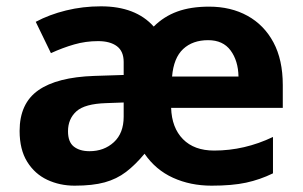

<svg xmlns="http://www.w3.org/2000/svg" viewBox="-20 -577 957 607"><path d="M641 -556Q710 -556 762.5 -527Q815 -498 844.5 -443Q874 -388 874 -308V-236H521Q523 -173 558.5 -137Q594 -101 657 -101Q753 -101 843 -144V-29Q802 -9 758 0.5Q714 10 649 10Q582 10 527 -15Q472 -40 437 -91Q408 -56 378.5 -33.5Q349 -11 311 -0.5Q273 10 216 10Q169 10 129.5 -8.5Q90 -27 66 -65.5Q42 -104 42 -163Q42 -250 101 -291.5Q160 -333 278 -337L371 -340V-381Q371 -415 349.5 -431Q328 -447 290 -447Q251 -447 214.5 -436.5Q178 -426 141 -409L93 -508Q136 -531 189 -544Q242 -557 299 -557Q409 -557 466 -493Q498 -525 540.5 -540.5Q583 -556 641 -556ZM638 -450Q589 -450 559 -422Q529 -394 524 -335H734Q733 -385 709 -417.5Q685 -450 638 -450ZM316 -251Q248 -249 221.5 -225Q195 -201 195 -162Q195 -128 213.5 -113.5Q232 -99 263 -99Q309 -99 340 -127.5Q371 -156 371 -208V-253Z"/></svg>

Font: Noto Sans Telugu
Style: Bold
Weight: 700
Designer: Jelle Bosma - Monotype Design Team
Foundry: Monotype Imaging Inc.
Version: Version 2.005; ttfautohint (v1.8.4.7-5d5b)